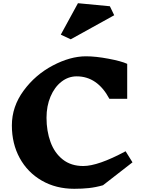

<svg xmlns="http://www.w3.org/2000/svg" viewBox="-20 -1157 882 1197"><path d="M773 -759V-541H662Q587 -681 458 -681Q406 -681 363 -647.5Q320 -614 295 -555Q270 -496 270 -423Q270 -340 295 -271.5Q320 -203 371.5 -162.5Q423 -122 499 -122Q592 -122 763 -214L806 -145L622 -2Q576 11 534 15.5Q492 20 443 20Q329 20 240.5 -31Q152 -82 103 -171.5Q54 -261 54 -375Q54 -492 127 -591.5Q200 -691 309 -748.5Q418 -806 516 -806Q576 -806 656 -791Q736 -776 773 -759ZM692 -1062 421 -912 359 -941 466 -1137 665 -1118Z"/></svg>

Font: Inknut Antiqua ExtraBold
Style: Regular
Weight: 800
Designer: Claus Eggers Sørensen
Foundry: Claus Eggers Sørensen
Version: Version 1.003; ttfautohint (v1.8.2) -l 8 -r 50 -G 200 -x 14 